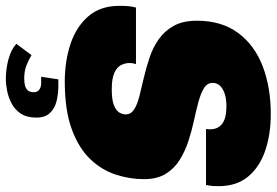

<svg xmlns="http://www.w3.org/2000/svg" viewBox="-167 -571 948 658"><g transform="rotate(90 307.0 -242.0)"><path d="M257 10Q188 10 129 -9.5Q70 -29 34 -70.5Q-2 -112 -2 -177Q-2 -193 -1 -206.5Q0 -220 4 -234H198Q196 -229 195 -223.5Q194 -218 194 -212Q194 -196 201.5 -182Q209 -168 228.5 -159.5Q248 -151 284 -151Q319 -151 337.5 -158Q356 -165 363 -176Q370 -187 370 -199Q370 -217 352.5 -228Q335 -239 306.5 -246Q278 -253 244 -261Q210 -269 175.5 -280.5Q141 -292 112.5 -312Q84 -332 66.5 -363.5Q49 -395 49 -443Q49 -527 90.5 -583.5Q132 -640 204.5 -668Q277 -696 369 -696Q438 -696 494 -677Q550 -658 583 -618.5Q616 -579 616 -517Q616 -509 615.5 -499Q615 -489 612 -474H420Q421 -479 421 -482V-489Q421 -515 402 -529.5Q383 -544 342 -544Q317 -544 299 -538Q281 -532 271.5 -521.5Q262 -511 262 -497Q262 -478 280 -467Q298 -456 327.5 -448Q357 -440 392 -432.5Q427 -425 462 -413.5Q497 -402 526.5 -383.5Q556 -365 574 -335.5Q592 -306 592 -261Q592 -213 576.5 -165Q561 -117 523.5 -77.5Q486 -38 421 -14Q356 10 257 10ZM249 212Q214 212 181 203Q148 194 128 176L167 124Q183 134 202.5 141.5Q222 149 247 149Q260 149 270.5 146.5Q281 144 287.5 137Q294 130 294 116Q294 104 285.5 97.5Q277 91 263 91H241L250 32H271Q299 32 324 38Q349 44 365 60.5Q381 77 381 107Q381 140 367.5 160.5Q354 181 333 192Q312 203 289.5 207.5Q267 212 249 212Z"/></g></svg>

Font: Chivo Mono Medium Black
Style: Italic
Weight: 900
Italic angle: -8.05°
Monospace: yes
Version: Version 1.008